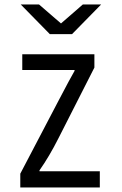

<svg xmlns="http://www.w3.org/2000/svg" viewBox="-20 -805 540 850"><path d="M200.7 -653.8 71.8 -785.2H152.8L250 -701.2L346.7 -785.2H427.7L298.8 -653.8ZM78.6 -564.9H397.9V-505.9L238.8 -192.9Q198.2 -112.3 154.8 -50.8V-46.9H421.9V24.9H69.8V-36.1L235.8 -353Q293.5 -463.4 310.1 -491.2V-495.1H78.6Z"/></svg>

Font: BIZ UDGothic
Style: Regular
Weight: 400
Monospace: yes
Designer: TypeBank Co., Ltd.
Foundry: Morisawa Inc.
Version: Version 1.05